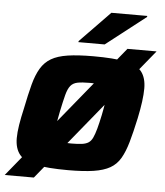

<svg xmlns="http://www.w3.org/2000/svg" viewBox="-71 -770 748 873"><g transform="rotate(5 302.5 -333.5)"><path d="M-17 55 489 -565H622L116 55ZM268 8Q173 8 120 -3.5Q67 -15 45 -42.5Q23 -70 23 -117Q23 -143 28.5 -177.5Q34 -212 44 -255Q57 -320 69 -365Q81 -410 99 -440Q117 -470 146 -487Q175 -504 221.5 -511Q268 -518 338 -518Q432 -518 485 -507Q538 -496 559.5 -468Q581 -440 581 -392Q581 -366 576.5 -332Q572 -298 563 -255Q549 -190 536 -144.5Q523 -99 505.5 -69Q488 -39 459 -22.5Q430 -6 384 1Q338 8 268 8ZM273 -114Q302 -114 320.5 -116.5Q339 -119 350.5 -126.5Q362 -134 369.5 -150Q377 -166 384 -191.5Q391 -217 399 -255Q406 -290 409.5 -313.5Q413 -337 413 -354Q413 -372 405.5 -381Q398 -390 380.5 -393Q363 -396 333 -396Q297 -396 276.5 -392Q256 -388 244.5 -374Q233 -360 225.5 -331.5Q218 -303 208 -255Q201 -219 196.5 -195Q192 -171 192 -155Q192 -137 199.5 -128Q207 -119 225 -116.5Q243 -114 273 -114ZM264 -576 265 -581 402 -722H566L565 -717L384 -576Z"/></g></svg>

Font: Saira SemiExpanded
Style: Bold Italic
Weight: 700
Width: 6
Italic angle: -12°
Designer: Hector Gatti with collaboration of the Omnibus-Type team
Foundry: Omnibus-Type
Version: Version 1.101